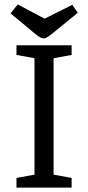

<svg xmlns="http://www.w3.org/2000/svg" viewBox="-20 -854 402 874"><path d="M55 0V-44L137 -59V-589L55 -604V-648H306V-604L224 -589V-59L306 -44V0ZM179 -679Q168 -679 150 -692.5Q132 -706 102 -732L28 -793L61 -834L183 -769L309 -832L334 -796L256 -732Q221 -703 204.5 -691Q188 -679 179 -679Z"/></svg>

Font: Faustina Light
Style: Regular
Weight: 400
Version: Version 1.200